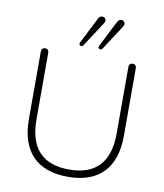

<svg xmlns="http://www.w3.org/2000/svg" viewBox="-97 -985 914 1071"><g transform="rotate(10 360.0 -449.0)"><path d="M91 -271V-654Q91 -664 96.5 -670Q102 -676 112 -676Q122 -676 127.5 -670Q133 -664 133 -654V-277Q133 -155 190 -94Q247 -33 360 -33Q473 -33 530 -94Q587 -155 587 -277V-654Q587 -664 592.5 -670Q598 -676 608 -676Q618 -676 623.5 -670Q629 -664 629 -654V-271Q629 -135 560.5 -63.5Q492 8 360 8Q228 8 159.5 -63.5Q91 -135 91 -271ZM298 -742 373 -890Q381 -905 394 -905.5Q407 -906 413.5 -895.5Q420 -885 411 -871L320 -731Q315 -723 308 -723Q301 -723 297.5 -728.5Q294 -734 298 -742ZM406 -742 481 -890Q489 -905 502 -905.5Q515 -906 521.5 -895.5Q528 -885 519 -871L428 -731Q423 -723 416 -723Q409 -723 405.5 -728.5Q402 -734 406 -742Z"/></g></svg>

Font: SN Pro Thin
Style: Regular
Weight: 200
Designer: Tobias Whetton
Foundry: Supernotes
Version: Version 1.003;Glyphs 3.3 (3324)